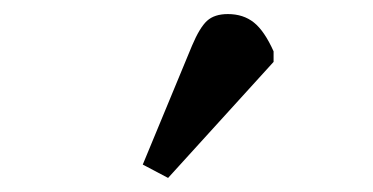

<svg xmlns="http://www.w3.org/2000/svg" viewBox="-20 -826 530 273"><path d="M219 -573 183 -592 253 -761Q264 -787 274.5 -796.5Q285 -806 304 -806Q326 -806 341 -794Q356 -782 369 -753V-738Z"/></svg>

Font: Literata Variable Black
Style: Regular
Weight: 900
Designer: Latin by Veronika Burian and Jose Scaglione. Greek by Irene Vlachou. Cyrillic by Vera Evstafieva.
Foundry: TypeTogether
Version: Version 3.021